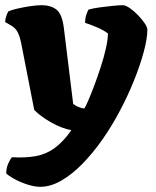

<svg xmlns="http://www.w3.org/2000/svg" viewBox="-28 -520 602 740"><path d="M127 200Q104 200 75.5 190.5Q47 181 25 168.5Q3 156 -4 148Q-4 128 3.5 111Q11 94 18 86Q71 89 111 81.5Q151 74 183.5 50Q216 26 247 -18Q208 -26 168.5 -48.5Q129 -71 104 -96L53 -357Q49 -377 41 -394Q33 -411 16 -421L-8 -435Q-8 -446 -4 -457.5Q0 -469 4 -476Q14 -481 37.5 -486.5Q61 -492 87.5 -496Q114 -500 132 -500Q167 -500 189 -483.5Q211 -467 218 -413L254 -120Q263 -112 276.5 -107Q290 -102 297 -102Q301 -107 311.5 -131Q322 -155 335 -189.5Q348 -224 360.5 -262.5Q373 -301 380.5 -335Q388 -369 388 -391Q371 -404 345 -415Q319 -426 300 -432Q300 -449 304.5 -462.5Q309 -476 313 -483Q330 -488 356 -491.5Q382 -495 407 -497.5Q432 -500 445 -500Q456 -500 472 -489Q488 -478 503.5 -462Q519 -446 529.5 -430.5Q540 -415 540 -406Q540 -372 526 -320Q512 -268 488 -208.5Q464 -149 433 -91Q403 -34 366.5 18Q330 70 290 111Q250 152 208.5 176Q167 200 127 200Z"/></svg>

Font: Texturina Black
Style: Regular
Weight: 900
Designer: Guillermo Torres Carreño
Foundry: Omnibus-Type
Version: Version 1.002; ttfautohint (v1.8.3)